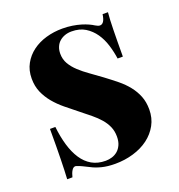

<svg xmlns="http://www.w3.org/2000/svg" viewBox="-105 -619 671 721"><g transform="rotate(-20 230.5 -258.5)"><path d="M221.2 -531.2Q242.2 -531.2 260.7 -528.3Q279.3 -525.4 294.7 -520.8Q310.1 -516.1 321.8 -510.7Q333.5 -505.4 340.8 -500.5Q351.6 -493.7 358.9 -493.7Q377.4 -493.7 382.3 -530.3H403.8Q402.3 -516.1 401.6 -499.3Q400.9 -482.4 400.4 -461.4Q399.9 -440.4 399.7 -414.1Q399.4 -387.7 399.4 -354.5H378.4Q374.5 -382.3 366 -409.9Q357.4 -437.5 342.3 -459.5Q327.1 -481.4 304.7 -495.4Q282.2 -509.3 250 -509.3Q235.4 -509.3 223.1 -504.9Q210.9 -500.5 201.7 -492.4Q192.4 -484.4 187.3 -472.2Q182.1 -460 182.1 -444.8Q182.1 -422.4 192.6 -404.3Q203.1 -386.2 220.5 -370.1Q237.8 -354 260 -338.4Q282.2 -322.8 305.2 -305.7Q330.1 -287.1 352.1 -269.3Q374 -251.5 390.1 -231.2Q406.2 -210.9 415.5 -187.5Q424.8 -164.1 424.8 -134.3Q424.8 -100.1 409.7 -72.5Q394.5 -44.9 368.7 -25.6Q342.8 -6.3 308.3 3.9Q273.9 14.2 235.4 14.2Q205.1 14.2 181.9 8.3Q158.7 2.4 141.6 -6.8Q127.9 -13.7 116.9 -19Q106 -24.4 95.2 -27.8Q92.3 -28.8 90.8 -28.8Q82.5 -28.8 76.4 -19Q70.3 -9.3 66.4 6.8H45.4Q46.4 -9.3 47.1 -28.3Q47.9 -47.4 48.3 -71.3Q48.8 -95.2 49.1 -125Q49.3 -154.8 49.3 -192.9H70.8Q75.2 -152.3 85.2 -118.4Q95.2 -84.5 111.3 -60.1Q127.4 -35.6 150.6 -22.2Q173.8 -8.8 205.6 -8.8Q218.8 -8.8 231.2 -12.7Q243.7 -16.6 253.7 -25.1Q263.7 -33.7 269.8 -47.4Q275.9 -61 275.9 -80.1Q275.9 -102.1 268.1 -119.9Q260.3 -137.7 246.8 -153.3Q233.4 -168.9 214.8 -184.1Q196.3 -199.2 174.8 -216.3Q150.4 -235.4 127.7 -254.2Q105 -272.9 87.6 -293.9Q70.3 -314.9 59.8 -339.1Q49.3 -363.3 49.3 -393.6Q49.3 -426.8 63.5 -452.4Q77.6 -478 101.3 -495.6Q125 -513.2 156 -522.2Q187 -531.2 221.2 -531.2Z"/></g></svg>

Font: SVN-Playfair Display
Style: Bold
Weight: 700
Designer: Claus Eggers Sørensen
Foundry: Claus Eggers Sørensen
Version: Version 1.004;PS 001.004;hotconv 1.0.70;makeotf.lib2.5.58329